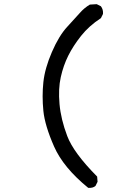

<svg xmlns="http://www.w3.org/2000/svg" viewBox="-20 -831 540 921"><path d="M403 70Q284 -27 239.5 -128Q195 -229 188 -299.5Q181 -370 188 -436.5Q195 -503 229 -581.5Q263 -660 303 -703Q343 -746 363.5 -769.5Q384 -793 411 -809L444 -811L464 -801Q476 -785 474 -764L464 -744Q407 -707 369 -659Q331 -611 307.5 -564Q284 -517 271.5 -461Q259 -405 265.5 -332Q272 -259 302.5 -178.5Q333 -98 446 16L448 41L438 61Q425 72 403 70Z"/></svg>

Font: Kosefont JP
Style: Regular
Weight: 400
Designer: Nozomi Seto 瀬戸のぞみ
Version: Version 3.00;June 19, 2020